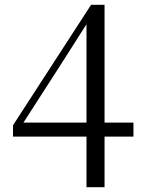

<svg xmlns="http://www.w3.org/2000/svg" viewBox="-20 -759 595 797"><path d="M339 18V-212V-225V-679H327L363 -696L217 -467L65 -231L73 -264V-250H534V-192H34V-239L358 -739H414V18Z"/></svg>

Font: Noto Serif JP
Style: Regular
Weight: 400
Designer: Ryoko NISHIZUKA  (kana & ideographs); Frank Grießhammer (Latin, Greek & Cyrillic); Wenlong ZHANG  (bopomofo); Sandoll Co
Foundry: Adobe
Version: Version 2.003-H1;hotconv 1.1.1;makeotfexe 2.6.0